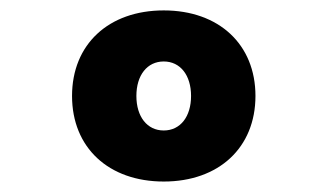

<svg xmlns="http://www.w3.org/2000/svg" viewBox="-20 -723 626 367"><path d="M293 -376C398.4 -376 468.3 -440.9 468.3 -539.6C468.3 -638.2 398.4 -703.1 293 -703.1C187.5 -703.1 117.7 -638.2 117.7 -539.6C117.7 -440.9 187.5 -376 293 -376ZM293 -473.6C261.2 -473.6 240.7 -500 240.7 -539.6C240.7 -579.1 261.2 -605.5 293 -605.5C324.7 -605.5 345.2 -579.1 345.2 -539.6C345.2 -500 324.7 -473.6 293 -473.6Z"/></svg>

Font: Cascadia Code
Style: Bold
Weight: 700
Monospace: yes
Designer: Aaron Bell
Foundry: Saja Typeworks
Version: Version 2404.023